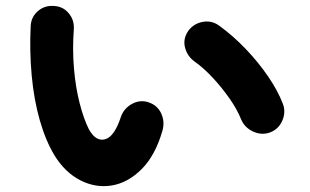

<svg xmlns="http://www.w3.org/2000/svg" viewBox="-20 -689 1040 645"><path d="M163 -167Q133 -217 113.5 -285.5Q94 -354 86.5 -435Q79 -516 83 -600Q84 -631 106.5 -651Q129 -671 160 -669Q191 -668 210.5 -645Q230 -622 228 -591Q223 -523 228.5 -459Q234 -395 247.5 -342.5Q261 -290 278 -256Q301 -213 332.5 -221Q364 -229 386 -296Q396 -325 423.5 -340Q451 -355 480 -345Q509 -335 521.5 -308Q534 -281 526 -251Q502 -167 456 -121Q410 -75 356 -66Q302 -57 250.5 -83Q199 -109 163 -167ZM887 -244Q859 -234 830.5 -247Q802 -260 790 -288Q777 -321 751.5 -357.5Q726 -394 695.5 -427Q665 -460 634 -482Q609 -500 601.5 -529.5Q594 -559 613 -586Q631 -610 661 -615.5Q691 -621 716 -603Q763 -569 805.5 -524.5Q848 -480 880.5 -432.5Q913 -385 930 -341Q941 -313 928.5 -284Q916 -255 887 -244Z"/></svg>

Font: Zen Maru Gothic Black
Style: Regular
Weight: 900
Designer: Yoshimichi Ohira
Foundry: Positype
Version: Version 1.001